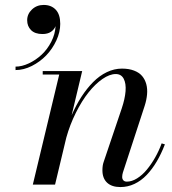

<svg xmlns="http://www.w3.org/2000/svg" viewBox="-20 -748 695 778"><path d="M90.1 -666Q90.1 -691.2 109.5 -709.6Q128.9 -728 157 -728Q187.7 -728 205.9 -708.7Q224.1 -689.5 224.1 -651.1Q224.1 -618.2 208.4 -584.1Q192.6 -550 167.5 -523.8Q142.3 -497.6 109.1 -480.8Q75.9 -464.1 43 -464.1V-478Q68.6 -478 96.8 -491.2Q125 -504.4 148.4 -526.1Q171.9 -547.9 187.7 -578.7Q203.6 -609.6 205.1 -642.1Q199.5 -627.7 186.2 -618.9Q172.9 -610.1 152.1 -610.1Q121.6 -610.1 105.8 -626Q90.1 -641.8 90.1 -666ZM220 -446H153.1V-460H313L270.3 -281Q288.1 -321.8 309.8 -355.5Q331.5 -389.2 357.2 -415.2Q382.8 -441.2 412.8 -455.6Q442.9 -470 474.1 -470Q502.4 -470 523.3 -461.9Q544.2 -453.9 555.9 -439.9Q567.6 -426 572.8 -406.9Q577.9 -387.7 575.9 -365.6Q574 -343.5 566.2 -319.1L478 -49.1Q475.1 -39.8 475.1 -31Q475.1 -22.5 480 -17.2Q484.9 -12 494.1 -12Q514.4 -12 535.6 -25.3Q556.9 -38.6 575.2 -60.8Q593.5 -83 608.9 -110.2Q624.3 -137.5 635 -167L648.2 -163.1Q633.5 -124.8 615.2 -93.8Q596.9 -62.7 574.5 -39.2Q552 -15.6 524.8 -2.8Q497.6 10 468 10Q432.9 10 413.9 -7.8Q395 -25.6 395 -58.1Q395 -77.9 400.1 -92L473.1 -308.1Q486.3 -347.2 488.8 -378.5Q491.2 -409.9 481.2 -429Q471.2 -448 449 -448Q424.3 -448 395.1 -427.9Q366 -407.7 338.7 -373.5Q311.5 -339.4 287.4 -291Q263.2 -242.7 248.5 -189.7L203.1 0H113Z"/></svg>

Font: Bodoni* 16
Style: Italic
Weight: 400
Italic angle: -13°
Version: Version 2.000